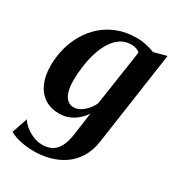

<svg xmlns="http://www.w3.org/2000/svg" viewBox="-189 -657 932 1021"><g transform="rotate(30 277.0 -147.0)"><path d="M456.5 28Q448 89 421 131.8Q394 174.5 355 200.8Q316 227 269.8 239Q223.5 251 176.5 251Q146 251 117 246.8Q88 242.5 64.8 235Q41.5 227.5 27 218L59.5 122Q69.5 140.5 91.2 158.2Q113 176 140.8 187.5Q168.5 199 196 199Q231 199 255.8 185.2Q280.5 171.5 296 141.2Q311.5 111 318 62.5L337 -73Q323 -51.5 302 -32.5Q281 -13.5 253.2 -1.5Q225.5 10.5 191 10.5Q139.5 10.5 102.5 -13.8Q65.5 -38 45.8 -82.8Q26 -127.5 26 -188.5Q26 -242 39.2 -294Q52.5 -346 79 -391.2Q105.5 -436.5 144.5 -471Q183.5 -505.5 235.2 -525.2Q287 -545 351 -545Q382.5 -545 411.5 -538.2Q440.5 -531.5 461.5 -522.5L539 -543.5ZM396 -481.5Q388 -489.5 374.8 -494.8Q361.5 -500 343.5 -500Q304.5 -500 275.5 -479.8Q246.5 -459.5 226.2 -425.5Q206 -391.5 193.8 -349.8Q181.5 -308 175.8 -264.5Q170 -221 170 -182Q170 -149.5 175.2 -126Q180.5 -102.5 190.2 -87Q200 -71.5 213 -64.2Q226 -57 242 -57Q263.5 -57 283.8 -69.5Q304 -82 320.2 -101.5Q336.5 -121 345.5 -142Z"/></g></svg>

Font: Merriweather 72pt
Style: Bold Italic
Weight: 700
Italic angle: -7.8°
Version: Version 2.101